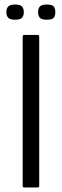

<svg xmlns="http://www.w3.org/2000/svg" viewBox="-20 -827 272 847"><path d="M153 -7Q153 0 145 0H87Q80 0 80 -7V-665Q80 -673 87 -673H145Q153 -673 153 -665ZM85 -773Q85 -757 77 -748.5Q69 -740 46 -740Q25 -740 16.5 -748.5Q8 -757 8 -773Q8 -790 16.5 -798.5Q25 -807 46 -807Q69 -807 77 -798.5Q85 -790 85 -773ZM224 -773Q224 -757 217 -748.5Q210 -740 186 -740Q164 -740 156 -748.5Q148 -757 148 -773Q148 -790 156 -798.5Q164 -807 186 -807Q210 -807 217 -798.5Q224 -790 224 -773Z"/></svg>

Font: Glory
Style: Regular
Weight: 400
Designer: Robert Leuschke
Foundry: Robert Leuschke
Version: Version 1.011